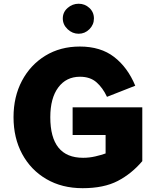

<svg xmlns="http://www.w3.org/2000/svg" viewBox="-20 -986 826 1012"><path d="M362.8 -420.4H730V-136.7Q673.8 -70.3 600.6 -32.2Q527.3 5.9 415.5 5.9Q306.6 5.9 224.6 -42Q142.6 -89.8 96.9 -174.3Q51.3 -258.8 51.3 -368.2Q51.3 -476.1 95.7 -560.1Q140.1 -644 219 -692.4Q297.9 -740.7 400.9 -740.7Q510.3 -740.7 581.5 -685.8Q652.8 -630.9 692.9 -534.2L543.9 -475.6Q521.5 -523.4 488.3 -552.5Q455.1 -581.5 401.4 -581.5Q329.1 -581.5 287.1 -525.1Q245.1 -468.8 245.1 -368.2Q245.1 -154.3 418 -154.3Q450.7 -154.3 482.2 -161.6Q513.7 -168.9 536.6 -177.2V-274.4H362.8ZM311 -888.7Q311 -921.9 336.4 -944.1Q361.8 -966.3 394.5 -966.3Q427.2 -966.3 451.2 -944.1Q475.1 -921.9 475.1 -888.7Q475.1 -856 451.2 -832Q427.2 -808.1 394.5 -808.1Q361.8 -808.1 336.4 -832Q311 -856 311 -888.7Z"/></svg>

Font: Estedad-FD Black
Style: Regular
Weight: 900
Designer: Amin Abedi
Version: Version 7.3